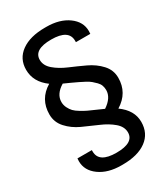

<svg xmlns="http://www.w3.org/2000/svg" viewBox="-213 -793 941 1075"><g transform="rotate(-30 257.0 -255.0)"><path d="M268 -696Q354 -696 408.5 -656.5Q463 -617 463 -557Q463 -543 462 -539H369V-548Q369 -621 256 -621Q144 -621 144 -554Q144 -517 178 -488Q212 -459 260.5 -438.5Q309 -418 358 -395Q407 -372 441 -335Q475 -298 475 -248Q475 -151 389 -98Q463 -45 463 30Q463 104 407.5 145Q352 186 254 186H245Q159 186 104.5 146.5Q50 107 50 47Q50 35 51 29H144V38Q144 111 257 111Q369 111 369 44Q369 7 335 -22Q301 -51 252.5 -71.5Q204 -92 155 -114.5Q106 -137 72 -174.5Q38 -212 38 -262Q38 -361 123 -412Q50 -465 50 -544Q50 -615 106 -655.5Q162 -696 259 -696ZM189 -375Q131 -340 131 -289Q131 -269 140 -251Q149 -233 160.5 -221Q172 -209 194.5 -195.5Q217 -182 233 -174.5Q249 -167 279 -154Q309 -141 324 -134Q382 -173 382 -222Q382 -238 377 -252Q372 -266 360 -278Q348 -290 337 -299.5Q326 -309 305 -320Q284 -331 270.5 -337.5Q257 -344 230 -356.5Q203 -369 189 -375Z"/></g></svg>

Font: Chivo
Style: Regular
Weight: 400
Designer: Hector Gatti
Foundry: Omnibus-Type
Version: Version 1.007;PS 001.007;hotconv 1.0.88;makeotf.lib2.5.64775